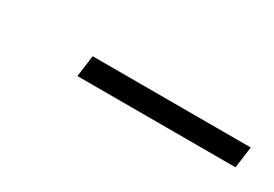

<svg xmlns="http://www.w3.org/2000/svg" viewBox="-15 -556 324 227"><g transform="rotate(30 147.0 -442.5)"><path d="M74.2 -427.7 78.1 -457H293.9L290 -427.7Z"/></g></svg>

Font: Kleymisska
Style: Regular
Weight: 500
Italic angle: -8°
Designer: gluk
Foundry: gluk
Version: Version 0.298